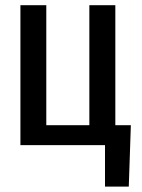

<svg xmlns="http://www.w3.org/2000/svg" viewBox="-20 -548 538 725"><path d="M57.1 -528.3H154.8V-75.2H317.4V-528.3H415.5V-75.2H474.1L466.3 156.7H376.5V0H57.1Z"/></svg>

Font: Franco
Style: Regular
Weight: 400
Designer: Google
Version: Version 1.200311; 2013